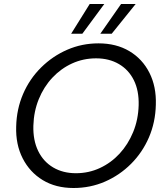

<svg xmlns="http://www.w3.org/2000/svg" viewBox="-20 -929 826 961"><path d="M348 12Q259 12 194 -27.5Q129 -67 93.5 -136.5Q58 -206 61 -296Q63 -383 95.5 -458.5Q128 -534 185.5 -591Q243 -648 316.5 -680Q390 -712 473 -712Q562 -712 627.5 -673Q693 -634 728 -564.5Q763 -495 760 -405Q758 -317 725.5 -241.5Q693 -166 636 -109Q579 -52 505.5 -20Q432 12 348 12ZM360 -62Q424 -62 480 -88Q536 -114 578.5 -160Q621 -206 646.5 -268Q672 -330 674 -402Q676 -475 650 -527.5Q624 -580 575 -608.5Q526 -637 461 -637Q397 -637 341 -611.5Q285 -586 242 -540Q199 -494 174 -432.5Q149 -371 147 -300Q145 -227 171 -173.5Q197 -120 246 -91Q295 -62 360 -62ZM482 -760 586 -909H659L539 -760ZM336 -760 429 -909H502L392 -760Z"/></svg>

Font: DM Sans 18pt
Style: Italic
Weight: 400
Italic angle: -10°
Designer: Colophon Foundry, Jonny Pinhorn
Foundry: Colophon Foundry
Version: Version 4.004;gftools[0.9.30]